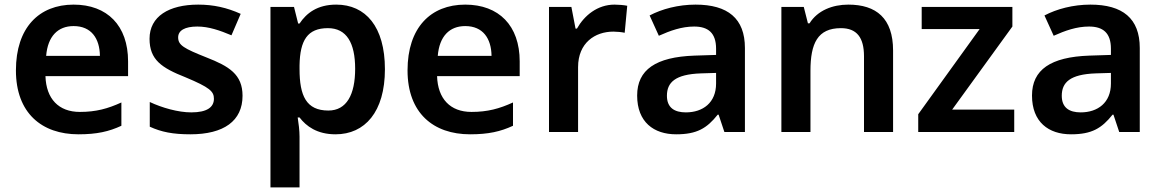

<svg xmlns="http://www.w3.org/2000/svg" viewBox="-20 -638 5036 832"><path d="M299 -618C149 -618 49 -518 49 -333C49 -148 161 -56 320 -56C400 -56 452 -68 506 -93V-194C447 -167 396 -153 326 -153C234 -153 180 -210 177 -308H535V-372C535 -527 445 -618 299 -618ZM299 -525C376 -525 412 -471 413 -396H180C187 -481 231 -525 299 -525Z M1031 -223C1031 -316 972 -351 875 -389C777 -428 752 -442 752 -476C752 -506 781 -523 835 -523C885 -523 933 -506 983 -485L1023 -578C963 -605 905 -618 839 -618C712 -618 628 -567 628 -470C628 -379 680 -344 784 -303C889 -259 907 -242 907 -210C907 -174 878 -151 809 -151C752 -151 682 -171 629 -196V-89C679 -66 729 -56 805 -56C950 -56 1031 -114 1031 -223Z M1437 -618C1355 -618 1308 -581 1278 -536H1272L1254 -608H1152V174H1278V-46C1278 -72 1274 -104 1270 -129H1278C1307 -91 1354 -56 1434 -56C1561 -56 1648 -153 1648 -338C1648 -523 1564 -618 1437 -618ZM1401 -516C1482 -516 1519 -452 1519 -340C1519 -228 1482 -159 1403 -159C1307 -159 1278 -223 1278 -339V-355C1280 -463 1312 -516 1401 -516Z M1996 -618C1846 -618 1746 -518 1746 -333C1746 -148 1858 -56 2017 -56C2097 -56 2149 -68 2203 -93V-194C2144 -167 2093 -153 2023 -153C1931 -153 1877 -210 1874 -308H2232V-372C2232 -527 2142 -618 1996 -618ZM1996 -525C2073 -525 2109 -471 2110 -396H1877C1884 -481 1928 -525 1996 -525Z M2643 -618C2569 -618 2512 -571 2480 -514H2474L2456 -608H2359V-66H2485V-347C2485 -452 2558 -501 2638 -501C2652 -501 2674 -499 2687 -496L2698 -613C2684 -616 2660 -618 2643 -618Z M2994 -618C2919 -618 2848 -599 2795 -571L2835 -483C2884 -505 2934 -523 2988 -523C3048 -523 3083 -496 3083 -427V-400L2989 -397C2822 -391 2741 -336 2741 -224C2741 -109 2813 -56 2910 -56C3000 -56 3043 -82 3090 -141H3094L3119 -66H3208V-430C3208 -558 3134 -618 2994 -618ZM3017 -320 3083 -322V-276C3083 -193 3026 -151 2952 -151C2903 -151 2870 -171 2870 -223C2870 -281 2906 -316 3017 -320Z M3656 -618C3588 -618 3523 -593 3488 -537H3481L3463 -608H3366V-66H3492V-331C3492 -450 3523 -516 3624 -516C3693 -516 3724 -475 3724 -394V-66H3850V-419C3850 -559 3777 -618 3656 -618Z M4375 -66V-163H4106L4367 -523V-608H3974V-512H4225L3959 -143V-66Z M4705 -618C4630 -618 4559 -599 4506 -571L4546 -483C4595 -505 4645 -523 4699 -523C4759 -523 4794 -496 4794 -427V-400L4700 -397C4533 -391 4452 -336 4452 -224C4452 -109 4524 -56 4621 -56C4711 -56 4754 -82 4801 -141H4805L4830 -66H4919V-430C4919 -558 4845 -618 4705 -618ZM4728 -320 4794 -322V-276C4794 -193 4737 -151 4663 -151C4614 -151 4581 -171 4581 -223C4581 -281 4617 -316 4728 -320Z"/></svg>

Font: Noto Sans Malayalam UI SemiBold
Style: Regular
Weight: 600
Designer: Jelle Bosma - Monotype Design Team
Foundry: Monotype Imaging Inc.
Version: Version 2.104